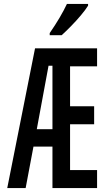

<svg xmlns="http://www.w3.org/2000/svg" viewBox="-20 -961 540 981"><path d="M17 0 159 -714H476V-622H338V-418H461V-326H338V-92H476V0H248V-212H151L111 0ZM228 -625 168 -301H248V-625ZM234 -792Q290 -873 322 -941H430V-932Q417 -911 393.5 -883Q370 -855 343 -827.5Q316 -800 295 -781H234Z"/></svg>

Font: Noto Sans Mono ExtraCondensed Medium
Style: Regular
Weight: 500
Width: 2
Designer: Monotype Design Team
Foundry: Monotype Imaging Inc.
Version: Version 2.014